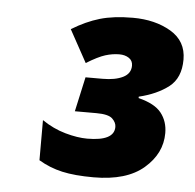

<svg xmlns="http://www.w3.org/2000/svg" viewBox="-40 -895 533 526"><g transform="rotate(5 226.5 -631.5)"><path d="M235.8 -409.2Q183.6 -409.2 148.9 -417Q114.3 -424.8 84 -442.9V-553.2Q114.7 -532.2 148.4 -522.7Q182.1 -513.2 209 -513.2Q283.2 -513.2 283.2 -551.8Q283.2 -564 272.2 -574.5Q261.2 -585 228 -585H168.9L189.9 -680.2H236.8Q271.5 -680.2 292.7 -690.7Q314 -701.2 314 -723.1Q314 -736.8 303.2 -743.9Q292.5 -751 276.9 -751Q258.3 -751 238.5 -744.9Q218.8 -738.8 187 -719.2L138.2 -808.1Q177.2 -832 214.8 -843Q252.4 -854 305.2 -854Q366.2 -854 409.7 -828.4Q453.1 -802.7 453.1 -752Q453.1 -701.2 421.1 -676.5Q389.2 -651.9 339.8 -640.1V-636.2Q384.8 -625 402.8 -602.1Q420.9 -579.1 420.9 -546.9Q420.9 -490.7 373.5 -450Q326.2 -409.2 235.8 -409.2Z"/></g></svg>

Font: Open Sans ExtraBold
Style: Italic
Weight: 800
Italic angle: -12°
Designer: Monotype Design Team
Foundry: Monotype Imaging Inc.
Version: Version 3.000; ttfautohint (v1.8.4)